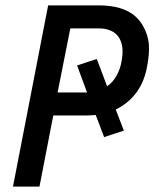

<svg xmlns="http://www.w3.org/2000/svg" viewBox="-20 -690 590 710"><path d="M28 0 158 -670H347Q377 -670 405.5 -664.5Q434 -659 458 -645.5Q482 -632 498.5 -610Q515 -588 523.5 -561Q532 -534 531 -504.5Q530 -475 524 -445Q520 -421 511 -397Q502 -373 487 -351.5Q472 -330 451.5 -313Q431 -296 408 -285L438 -207L365 -183L334 -265Q325 -264 316 -263.5Q307 -263 298 -263H177L126 0ZM193 -348H302L265 -448L338 -472L376 -371Q398 -386 411.5 -411Q425 -436 429 -461Q434 -484 433 -507Q432 -530 421.5 -548.5Q411 -567 391 -576Q371 -585 347 -585H240Z"/></svg>

Font: Lode Dark Term
Style: Bold Italic
Weight: 700
Italic angle: -11°
Monospace: yes
Designer: Belleve Invis
Foundry: Belleve Invis
Version: Version 29.2.0